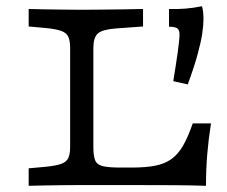

<svg xmlns="http://www.w3.org/2000/svg" viewBox="-20 -600 734 620"><path d="M586.3 -327.4 539.5 -337.9Q548.4 -391.9 554 -431.9Q559.7 -471.8 559.7 -489.5Q559.7 -503.2 552.4 -508.5Q545.2 -513.7 525.8 -513.7V-571Q554.8 -570.2 579.4 -572.2Q604 -574.2 631.5 -579.8Q633.9 -576.6 635.5 -564.1Q637.1 -551.6 637.1 -538.7Q637.1 -519.4 633.1 -491.9Q629 -464.5 618.1 -424.6Q607.3 -384.7 586.3 -327.4ZM235.5 -2.4Q211.3 -2.4 182.7 -2Q154 -1.6 125.4 -1.2Q96.8 -0.8 72.6 0V-56.5L125.8 -61.3Q159.7 -64.5 177 -70.6Q194.4 -76.6 200.4 -89.5Q206.5 -102.4 206.5 -125.8V-369.4H281.5V-125.8Q281.5 -96 287.5 -81.9Q293.5 -67.7 312.5 -63.3Q331.5 -58.9 370.2 -58.9H404Q450 -58.9 481 -64.9Q512.1 -71 533.5 -86.3Q554.8 -101.6 571 -129.4Q587.1 -157.3 602.4 -201.6H661.3Q653.2 -150 649.2 -101.6Q645.2 -53.2 645.2 0Q600.8 -1.6 542.7 -2Q484.7 -2.4 408.9 -2.4H243.5ZM235.5 -568.5H244.4H249.2Q278.2 -568.5 311.3 -569Q344.4 -569.4 378.2 -569.8Q412.1 -570.2 441.9 -571V-514.5L354 -508.1Q310.5 -504.8 296 -491.9Q281.5 -479 281.5 -445.2V-369.4H206.5V-445.2Q206.5 -468.5 200.4 -481.5Q194.4 -494.4 177 -500.4Q159.7 -506.5 125.8 -509.7L72.6 -514.5V-571Q96.8 -570.2 125.4 -569.8Q154 -569.4 182.7 -569Q211.3 -568.5 235.5 -568.5Z"/></svg>

Font: Playfair 5pt SemiExpanded Light
Style: Regular
Weight: 300
Width: 6
Designer: Claus Eggers Sørensen
Foundry: Claus Eggers Sørensen
Version: Version 2.203